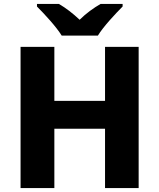

<svg xmlns="http://www.w3.org/2000/svg" viewBox="-20 -951 805 971"><path d="M475.1 -771C502 -815.9 565.9 -883.8 600.1 -918V-931.2H488.8C454.1 -911.1 416 -884.3 382.8 -851.1C347.2 -884.3 314.5 -909.7 277.8 -931.2H167V-918C203.6 -881.3 264.2 -816.4 292 -771ZM681.2 -713.9H511.2V-440.9H254.9V-713.9H84V0H254.9V-299.8H511.2V0H681.2Z"/></svg>

Font: Noto Reveo Sans
Style: Regular
Weight: 800
Designer: Monotype Design Team
Foundry: Monotype Imaging Inc.
Version: Version 2.007